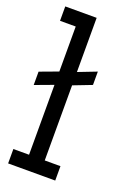

<svg xmlns="http://www.w3.org/2000/svg" viewBox="-160 -826 616 884"><g transform="rotate(20 147.5 -384.5)"><path d="M0 -70.5H76.9V-412.8L-12.8 -379.5V-444.9L76.9 -478.2V-698.7H0V-769.2H153.8V-503.8L243.6 -538.5V-473.1L153.8 -438.5V-70.5H230.8V0H0Z"/></g></svg>

Font: Slabo 13px
Style: Regular
Weight: 400
Designer: John Hudson
Foundry: Tiro Typeworks Ltd.
Version: Version 1.02 Build 005a